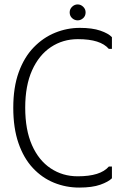

<svg xmlns="http://www.w3.org/2000/svg" viewBox="-20 -837 561 868"><path d="M40 -350Q40 -442 64.5 -510Q89 -578 132 -622.5Q175 -667 229 -689Q283 -711 341 -711Q397 -711 433.5 -698.5Q470 -686 486 -669V-616H472Q453 -638 418.5 -649Q384 -660 332 -660Q264 -660 210 -624Q156 -588 125 -519Q94 -450 94 -350Q94 -250 124.5 -181Q155 -112 209 -76Q263 -40 331 -40Q383 -40 418 -51Q453 -62 472 -84H486V-31Q470 -15 433.5 -2Q397 11 338 11Q278 11 224 -11Q170 -33 128.5 -77.5Q87 -122 63.5 -190Q40 -258 40 -350ZM331 -745Q317 -745 306 -755Q295 -765 295 -781Q295 -796 306 -806.5Q317 -817 331 -817Q345 -817 356 -806.5Q367 -796 367 -781Q367 -765 356 -755Q345 -745 331 -745Z"/></svg>

Font: Phudu Light
Style: Regular
Weight: 300
Version: Version 1.005;gftools[0.9.23]